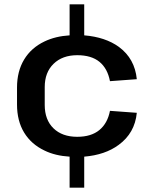

<svg xmlns="http://www.w3.org/2000/svg" viewBox="-20 -810 690 880"><path d="M366 -790V-648Q463 -640 525 -595Q598 -541 607 -447L484 -438Q473 -496 436 -526.5Q399 -557 334 -557Q266 -557 225.5 -517.5Q185 -478 185 -411V-329Q185 -261 225 -222Q265 -183 334 -183Q398 -183 435.5 -214Q473 -245 484 -302L607 -293Q598 -200 524 -146Q462 -100 366 -92V50H299V-92Q233 -96 184 -120Q123 -149 90.5 -202.5Q58 -256 58 -331V-409Q58 -483 90.5 -537Q123 -591 184 -620Q234 -644 299 -648V-790Z"/></svg>

Font: Pathway Extreme 8pt Thin 12pt SemiBold
Style: Regular
Weight: 600
Version: Version 1.001;gftools[0.9.26]